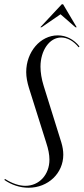

<svg xmlns="http://www.w3.org/2000/svg" viewBox="-29 -873 393 901"><path d="M160 -745H166L255 -806L325 -745H331L267 -853H261ZM203 -124C203 -53 155 -1 90 -1C61 -1 28 -12 -5 -33L-9 -29C25 -5 65 8 105 8C197 8 268 -60 268 -147C268 -165 265 -184 259 -204L176 -470C166 -502 161 -533 161 -560C161 -636 203 -697 258 -697C287 -697 317 -680 340 -651L344 -655C318 -688 282 -707 242 -707C160 -707 94 -629 94 -535C94 -511 99 -486 107 -460L188 -203C198 -173 203 -147 203 -124Z"/></svg>

Font: Moniqa Ita Display
Style: Italic
Weight: 400
Italic angle: -10°
Designer: Rajesh Rajput
Foundry: Rajesh Rajput
Version: Version 1.000